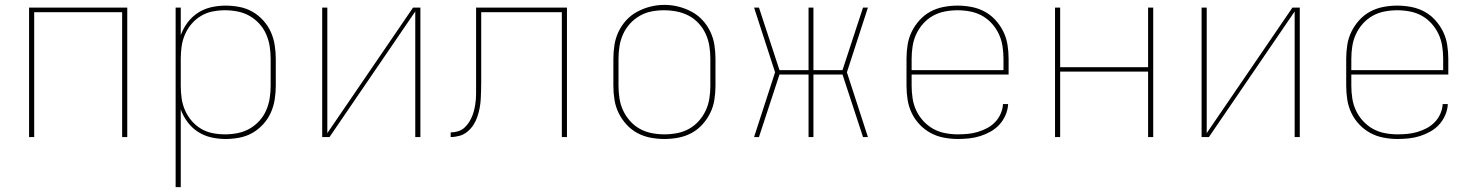

<svg xmlns="http://www.w3.org/2000/svg" viewBox="-20 -561 6040 786"><path d="M99 0V-530H501V0H480V-511H120V0Z M699 205V-530H720V-417Q730 -445 748 -469Q766 -493 791 -509Q816 -525 845 -531.5Q874 -538 904 -538Q932 -538 960.5 -532.5Q989 -527 1013.5 -513Q1038 -499 1057.5 -477.5Q1077 -456 1088.5 -430.5Q1100 -405 1104.5 -376.5Q1109 -348 1109 -320V-210Q1109 -182 1104.5 -153.5Q1100 -125 1088.5 -99.5Q1077 -74 1057.5 -52.5Q1038 -31 1013.5 -17Q989 -3 960.5 2.5Q932 8 904 8Q874 8 845 1.5Q816 -5 791 -21Q766 -37 748 -61Q730 -85 720 -113V205ZM901 -11Q927 -11 952.5 -16Q978 -21 1000.5 -33.5Q1023 -46 1041 -65.5Q1059 -85 1069.5 -109Q1080 -133 1084 -158.5Q1088 -184 1088 -210V-320Q1088 -346 1084 -371.5Q1080 -397 1069.5 -421Q1059 -445 1041 -464.5Q1023 -484 1000.5 -496.5Q978 -509 952.5 -514Q927 -519 901 -519Q875 -519 850 -514Q825 -509 803 -496Q781 -483 764 -463Q747 -443 737 -419.5Q727 -396 723.5 -371Q720 -346 720 -320V-210Q720 -184 723.5 -159Q727 -134 737 -110.5Q747 -87 764 -67Q781 -47 803 -34Q825 -21 850 -16Q875 -11 901 -11Z M1299 0V-530H1320V-16L1671 -530H1701V0H1680V-514L1329 0Z M1825 0V-19Q1840 -19 1855 -23.5Q1870 -28 1881.5 -38.5Q1893 -49 1901 -62Q1909 -75 1914.5 -89.5Q1920 -104 1923 -119Q1926 -134 1927.5 -149.5Q1929 -165 1929 -180.5Q1929 -196 1929 -211Q1929 -229 1929 -247Q1929 -265 1929 -283V-530H2301V0H2280V-511H1950V-283Q1950 -270 1950 -256Q1950 -242 1950 -229Q1950 -210 1949.5 -191.5Q1949 -173 1948 -155Q1947 -137 1943.5 -118.5Q1940 -100 1934 -82.5Q1928 -65 1918 -49.5Q1908 -34 1893.5 -22Q1879 -10 1861 -5Q1843 0 1825 0Z M2700 8Q2671 8 2642.5 2.5Q2614 -3 2589 -16.5Q2564 -30 2544.5 -51.5Q2525 -73 2512.5 -98.5Q2500 -124 2495.5 -152.5Q2491 -181 2491 -210V-320Q2491 -349 2495.5 -377.5Q2500 -406 2512.5 -432Q2525 -458 2544.5 -479Q2564 -500 2589.5 -513.5Q2615 -527 2643 -534Q2671 -541 2700 -541Q2729 -541 2757 -534Q2785 -527 2810.5 -513.5Q2836 -500 2855.5 -479Q2875 -458 2887.5 -432Q2900 -406 2904.5 -377.5Q2909 -349 2909 -320V-210Q2909 -181 2904.5 -152.5Q2900 -124 2887.5 -98.5Q2875 -73 2855.5 -51.5Q2836 -30 2811 -16.5Q2786 -3 2757.5 2.5Q2729 8 2700 8ZM2700 -11Q2726 -11 2752 -16Q2778 -21 2800.5 -33.5Q2823 -46 2840.5 -65.5Q2858 -85 2869 -108.5Q2880 -132 2884 -158Q2888 -184 2888 -210V-320Q2888 -346 2884 -372Q2880 -398 2869 -422Q2858 -446 2840 -465.5Q2822 -485 2799 -497Q2776 -509 2750 -514Q2724 -519 2697 -519Q2672 -519 2646.5 -514Q2621 -509 2598.5 -496Q2576 -483 2558.5 -463.5Q2541 -444 2530.5 -420.5Q2520 -397 2516 -371.5Q2512 -346 2512 -320V-210Q2512 -184 2516 -158Q2520 -132 2531 -108.5Q2542 -85 2559.5 -65.5Q2577 -46 2599.5 -33.5Q2622 -21 2648 -16Q2674 -11 2700 -11Z M3067 0 3153 -265 3067 -530H3087L3171 -274H3290V-530H3310V-274H3429L3513 -530H3533L3447 -265L3533 0H3513L3429 -256H3310V0H3290V-256H3171L3087 0Z M3901 8Q3873 8 3844 2.5Q3815 -3 3790 -16.5Q3765 -30 3745 -51Q3725 -72 3712.5 -98Q3700 -124 3695.5 -152.5Q3691 -181 3691 -210V-320Q3691 -349 3695.5 -377.5Q3700 -406 3712.5 -431.5Q3725 -457 3744.5 -478.5Q3764 -500 3789 -513.5Q3814 -527 3842.5 -532.5Q3871 -538 3900 -538Q3929 -538 3957.5 -532.5Q3986 -527 4011 -513.5Q4036 -500 4055.5 -478.5Q4075 -457 4087.5 -431.5Q4100 -406 4104.5 -377.5Q4109 -349 4109 -320V-256H3712V-210Q3712 -184 3716 -158Q3720 -132 3731 -108.5Q3742 -85 3760 -65.5Q3778 -46 3800.5 -33.5Q3823 -21 3849 -16Q3875 -11 3901 -11Q3922 -11 3942.5 -13Q3963 -15 3983 -21Q4003 -27 4021 -36.5Q4039 -46 4053.5 -61Q4068 -76 4076.5 -95.5Q4085 -115 4086 -135H4107Q4106 -112 4096.5 -90Q4087 -68 4071.5 -51Q4056 -34 4035.5 -22.5Q4015 -11 3993 -4Q3971 3 3947.5 5.5Q3924 8 3901 8ZM3712 -274H4088V-320Q4088 -346 4084 -372Q4080 -398 4069 -421.5Q4058 -445 4040.5 -464.5Q4023 -484 4000.5 -496.5Q3978 -509 3952 -514Q3926 -519 3900 -519Q3874 -519 3848 -514Q3822 -509 3799.5 -496.5Q3777 -484 3759.5 -464.5Q3742 -445 3731 -421.5Q3720 -398 3716 -372Q3712 -346 3712 -320Z M4299 0V-530H4320V-286H4680V-530H4701V0H4680V-268H4320V0Z M4899 0V-530H4920V-16L5271 -530H5301V0H5280V-514L4929 0Z M5701 8Q5673 8 5644 2.5Q5615 -3 5590 -16.5Q5565 -30 5545 -51Q5525 -72 5512.5 -98Q5500 -124 5495.5 -152.5Q5491 -181 5491 -210V-320Q5491 -349 5495.5 -377.5Q5500 -406 5512.5 -431.5Q5525 -457 5544.5 -478.5Q5564 -500 5589 -513.5Q5614 -527 5642.5 -532.5Q5671 -538 5700 -538Q5729 -538 5757.5 -532.5Q5786 -527 5811 -513.5Q5836 -500 5855.5 -478.5Q5875 -457 5887.5 -431.5Q5900 -406 5904.5 -377.5Q5909 -349 5909 -320V-256H5512V-210Q5512 -184 5516 -158Q5520 -132 5531 -108.5Q5542 -85 5560 -65.5Q5578 -46 5600.5 -33.5Q5623 -21 5649 -16Q5675 -11 5701 -11Q5722 -11 5742.5 -13Q5763 -15 5783 -21Q5803 -27 5821 -36.5Q5839 -46 5853.5 -61Q5868 -76 5876.5 -95.5Q5885 -115 5886 -135H5907Q5906 -112 5896.5 -90Q5887 -68 5871.5 -51Q5856 -34 5835.5 -22.5Q5815 -11 5793 -4Q5771 3 5747.5 5.5Q5724 8 5701 8ZM5512 -274H5888V-320Q5888 -346 5884 -372Q5880 -398 5869 -421.5Q5858 -445 5840.5 -464.5Q5823 -484 5800.5 -496.5Q5778 -509 5752 -514Q5726 -519 5700 -519Q5674 -519 5648 -514Q5622 -509 5599.5 -496.5Q5577 -484 5559.5 -464.5Q5542 -445 5531 -421.5Q5520 -398 5516 -372Q5512 -346 5512 -320Z"/></svg>

Font: Iosevka Curly Thin Extended
Style: Regular
Weight: 100
Width: 7
Monospace: yes
Designer: Belleve Invis
Foundry: Belleve Invis
Version: Version 11.1.0; ttfautohint (v1.8.3)